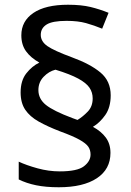

<svg xmlns="http://www.w3.org/2000/svg" viewBox="-20 -785 553 810"><path d="M67 -395Q67 -445 91 -475.5Q115 -506 146 -521Q110 -541 90 -568.5Q70 -596 70 -636Q70 -696 121 -730.5Q172 -765 267 -765Q323 -765 362 -755.5Q401 -746 438 -731L411 -664Q377 -678 343 -687.5Q309 -697 261 -697Q201 -697 176.5 -681.5Q152 -666 152 -638Q152 -610 180 -590.5Q208 -571 284 -543Q361 -515 404 -479Q447 -443 447 -383Q447 -332 424 -299.5Q401 -267 372 -250Q407 -231 426.5 -204.5Q446 -178 446 -140Q446 -71 388.5 -33Q331 5 228 5Q173 5 132 -3.5Q91 -12 59 -28V-103Q91 -88 138 -75Q185 -62 232 -62Q306 -62 334 -83.5Q362 -105 362 -133Q362 -152 352.5 -166Q343 -180 315.5 -195.5Q288 -211 233 -231Q181 -251 143.5 -272Q106 -293 86.5 -322Q67 -351 67 -395ZM142 -405Q142 -368 173.5 -342.5Q205 -317 285 -287L307 -279Q330 -293 350.5 -314.5Q371 -336 371 -370Q371 -395 357.5 -415Q344 -435 310 -453.5Q276 -472 214 -491Q186 -484 164 -461Q142 -438 142 -405Z"/></svg>

Font: Noto Sans Tamil Supplement
Style: Regular
Weight: 400
Designer: Ek Type
Foundry: Ek Type
Version: Version 2.001; ttfautohint (v1.8.4.7-5d5b)